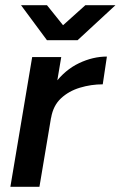

<svg xmlns="http://www.w3.org/2000/svg" viewBox="-20 -720 465 740"><path d="M20 0 104 -500H216L132 0ZM138 -265Q152 -346 191.5 -398.5Q231 -451 284.5 -476.5Q338 -502 392 -502L376 -395Q331 -395 288 -382Q245 -369 215 -341Q185 -313 177 -266ZM162 -565V-568L309 -700H425L279 -565ZM161 -565 61 -700H161L267 -568L266 -565Z"/></svg>

Font: Figtree Light SemiBold
Style: Italic
Weight: 600
Italic angle: -9.5°
Version: Version 2.001;gftools[0.9.30]